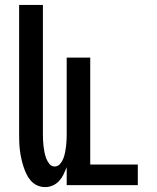

<svg xmlns="http://www.w3.org/2000/svg" viewBox="-20 -755 640 783"><path d="M164 8Q147 8 131.5 1Q116 -6 105 -19Q94 -32 87 -47Q80 -62 75 -78Q70 -94 66.5 -110.5Q63 -127 61 -143.5Q59 -160 58.5 -176.5Q58 -193 58 -210V-735H155V-210Q155 -197 155.5 -184.5Q156 -172 157.5 -159Q159 -146 161.5 -133.5Q164 -121 168.5 -109Q173 -97 181.5 -86.5Q190 -76 203 -76Q216 -76 225 -86.5Q234 -97 238.5 -109Q243 -121 245.5 -133.5Q248 -146 249.5 -159Q251 -172 251.5 -184.5Q252 -197 252 -210V-520H348V-84H542V0H252V-73Q246 -58 239 -43.5Q232 -29 221 -17Q210 -5 195 1.5Q180 8 164 8Z"/></svg>

Font: Iosevka Semibold Extended
Style: Regular
Weight: 600
Width: 7
Monospace: yes
Designer: Belleve Invis
Foundry: Belleve Invis
Version: Version 32.5.0; ttfautohint (v1.8.4)